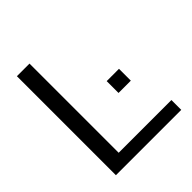

<svg xmlns="http://www.w3.org/2000/svg" viewBox="-179 -764 883 883"><g transform="rotate(-45 262.5 -322.0)"><path d="M70 0V-644H152V-64H495V0ZM346 -259V-336H426V-259Z"/></g></svg>

Font: Kanit Light
Style: Regular
Weight: 300
Designer: Katatrad Team
Foundry: CadsonDemak
Version: Version 2.000; ttfautohint (v1.8.3)